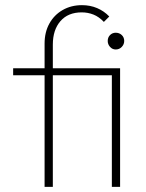

<svg xmlns="http://www.w3.org/2000/svg" viewBox="-20 -725 566 745"><path d="M153 0V-556Q153 -600 171.5 -633.5Q190 -667 223 -686Q256 -705 298 -705Q330 -705 357 -693.5Q384 -682 404 -661L383 -640Q364 -660 342.5 -668.5Q321 -677 297 -677Q244 -677 214.5 -643Q185 -609 185 -552V0ZM31 -433V-460H430V-433ZM414 0V-460H446V0ZM429 -533Q416 -533 407 -543Q398 -553 398 -566Q398 -580 407 -589Q416 -598 429 -598Q443 -598 452.5 -589Q462 -580 462 -566Q462 -553 452.5 -543Q443 -533 429 -533Z"/></svg>

Font: Outfit Thin
Style: Regular
Weight: 100
Designer: Rodrigo Fuenzalida
Foundry: fragTYPE
Version: Version 1.100;gftools[0.9.27]